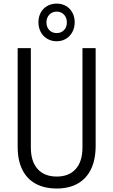

<svg xmlns="http://www.w3.org/2000/svg" viewBox="-20 -1057 642 1088"><path d="M80.1 -225.1V-784.2H154.8V-221.7Q154.8 -141.6 193.4 -99.1Q231.9 -56.6 301.8 -56.6Q370.6 -56.6 408.9 -99.1Q447.3 -141.6 447.3 -221.7V-784.2H522V-230.5Q522 -152.3 495.6 -98.1Q469.2 -43.9 419.9 -16.4Q370.6 11.2 301.8 11.2Q232.4 11.2 182.6 -15.6Q132.8 -42.5 106.4 -95.5Q80.1 -148.4 80.1 -225.1ZM197.8 -931.2Q197.8 -961.4 210.9 -985.6Q224.1 -1009.8 247.8 -1023.2Q271.5 -1036.6 301.3 -1036.6Q330.6 -1036.6 353.8 -1023.2Q377 -1009.8 390.1 -985.6Q403.3 -961.4 403.3 -931.2Q403.3 -900.4 390.1 -875.7Q377 -851.1 353.8 -837.2Q330.6 -823.2 301.3 -823.2Q271.5 -823.2 247.8 -837.2Q224.1 -851.1 210.9 -875.7Q197.8 -900.4 197.8 -931.2ZM358.9 -930.2Q358.9 -956.5 342.8 -973.9Q326.7 -991.2 301.3 -991.2Q275.9 -991.2 259.5 -973.9Q243.2 -956.5 243.2 -930.2Q243.2 -903.3 259.3 -886.5Q275.4 -869.6 301.3 -869.6Q326.7 -869.6 342.8 -886.5Q358.9 -903.3 358.9 -930.2Z"/></svg>

Font: Decalotype Light
Style: Regular
Weight: 300
Designer: Alfredo Marco Pradil
Foundry: Alfredo Marco Pradil
Version: Version 1.0